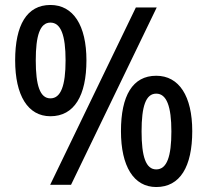

<svg xmlns="http://www.w3.org/2000/svg" viewBox="-20 -744 835 773"><path d="M183 -724C88 -724 41 -643 41 -501C41 -360 92 -276 183 -276C279 -276 328 -359 328 -501C328 -642 275 -724 183 -724ZM611 -714H527L182 0H266ZM183 -653C225 -653 244 -602 244 -501C244 -399 225 -348 183 -348C141 -348 124 -400 124 -501C124 -601 141 -653 183 -653ZM609 -439C514 -439 467 -359 467 -216C467 -75 518 9 609 9C705 9 754 -73 754 -216C754 -357 701 -439 609 -439ZM609 -367C651 -367 670 -315 670 -215C670 -114 652 -62 609 -62C567 -62 550 -114 550 -215C550 -316 567 -367 609 -367Z"/></svg>

Font: Noto Sans Khmer UI SemiCondensed Medium
Style: Regular
Weight: 500
Width: 4
Designer: Danh Hong and the Monotype Design Team
Foundry: Monotype Imaging Inc.
Version: Version 2.002